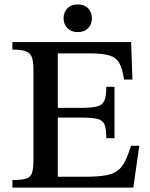

<svg xmlns="http://www.w3.org/2000/svg" viewBox="-20 -847 677 867"><path d="M582 0H36V-34Q74 -34 95 -39.5Q116 -45 123.5 -63.5Q131 -82 131 -121V-531Q131 -569 124 -588.5Q117 -608 96.5 -615.5Q76 -623 36 -623V-657H572L578 -488H540Q533 -536 519 -561.5Q505 -587 474 -596.5Q443 -606 383 -606H241V-360H349Q397 -360 420.5 -367Q444 -374 452 -394.5Q460 -415 460 -455H497V-223H460Q460 -265 452 -284.5Q444 -304 420.5 -310Q397 -316 349 -316H241V-49H367Q422 -49 456 -55Q490 -61 510.5 -76Q531 -91 544.5 -118.5Q558 -146 572 -189H609ZM331 -702Q302 -702 284.5 -720Q267 -738 267 -764Q267 -791 284 -809Q301 -827 331 -827Q361 -827 378 -809Q395 -791 395 -764Q395 -738 378 -720Q361 -702 331 -702Z"/></svg>

Font: STIX Two Text Medium
Style: Regular
Weight: 500
Designer: Ross Mills, John Hudson & Paul Hanslow, Tiro Typeworks Ltd; with prior portions MicroPress Inc., and Coen Hoffman.
Foundry: Tiro Typeworks Ltd
Version: Version 2.13 b171